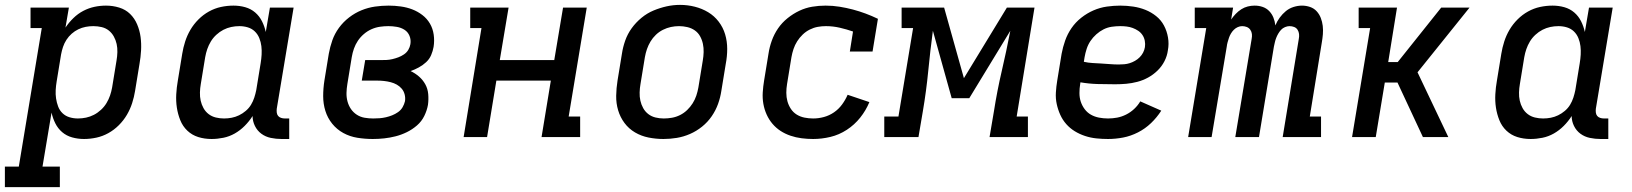

<svg xmlns="http://www.w3.org/2000/svg" viewBox="-62 -561 6682 786"><path d="M-42 205V121H15L109 -446H63V-530H220L206 -448Q220 -469 238.5 -487Q257 -505 279 -516.5Q301 -528 324.5 -533Q348 -538 372 -538Q400 -538 426 -530Q452 -522 470.5 -504Q489 -486 499.5 -461Q510 -436 513.5 -409.5Q517 -383 515.5 -355Q514 -327 509 -299L491 -189Q487 -164 479 -139Q471 -114 457.5 -91Q444 -68 424.5 -48.5Q405 -29 381.5 -16Q358 -3 332.5 2.5Q307 8 282 8Q257 8 233.5 1.5Q210 -5 192.5 -20Q175 -35 164.5 -56Q154 -77 149 -100L112 121H183V205ZM257 -76Q274 -76 290.5 -79.5Q307 -83 322.5 -91Q338 -99 351.5 -111.5Q365 -124 374 -139Q383 -154 388.5 -170Q394 -186 397 -203L415 -313Q418 -330 418.5 -347.5Q419 -365 415.5 -381Q412 -397 404 -411.5Q396 -426 383.5 -436Q371 -446 354.5 -450Q338 -454 320 -454Q304 -454 288.5 -451Q273 -448 258.5 -441Q244 -434 231.5 -423Q219 -412 210 -398Q201 -384 196 -369Q191 -354 188 -338L170 -228Q167 -210 166 -192.5Q165 -175 167.5 -158Q170 -141 176 -125Q182 -109 194 -97.5Q206 -86 222.5 -81Q239 -76 257 -76Z M804 8Q775 8 749.5 0Q724 -8 705 -26Q686 -44 676 -69Q666 -94 662 -120.5Q658 -147 659.5 -175Q661 -203 666 -231L684 -341Q688 -366 696 -391Q704 -416 717.5 -439Q731 -462 750.5 -481.5Q770 -501 793.5 -514Q817 -527 842.5 -532.5Q868 -538 894 -538Q919 -538 942 -531.5Q965 -525 982.5 -510Q1000 -495 1010.5 -474Q1021 -453 1026 -430L1043 -530H1140L1071 -116Q1070 -108 1071 -100Q1072 -92 1076.5 -86.5Q1081 -81 1088.5 -78.5Q1096 -76 1104 -76H1122V8H1090Q1068 8 1046.5 3.5Q1025 -1 1008 -13.5Q991 -26 981.5 -45.5Q972 -65 972 -86Q958 -64 939.5 -45.5Q921 -27 899 -14.5Q877 -2 852.5 3Q828 8 804 8ZM855 -76Q871 -76 886.5 -79Q902 -82 916.5 -89Q931 -96 944 -107Q957 -118 965.5 -132Q974 -146 979 -161.5Q984 -177 987 -192L1005 -302Q1008 -320 1009 -337.5Q1010 -355 1008 -372Q1006 -389 999.5 -405Q993 -421 981 -432.5Q969 -444 952.5 -449Q936 -454 918 -454Q901 -454 884.5 -450.5Q868 -447 852.5 -439Q837 -431 823.5 -418.5Q810 -406 801 -391Q792 -376 786.5 -360Q781 -344 778 -327L760 -217Q757 -200 756.5 -182.5Q756 -165 759.5 -149Q763 -133 771 -118.5Q779 -104 792 -94Q805 -84 821.5 -80Q838 -76 855 -76Z M1464 8Q1432 8 1401 3Q1370 -2 1343.5 -16.5Q1317 -31 1298 -54.5Q1279 -78 1270 -107Q1261 -136 1261 -167.5Q1261 -199 1266 -231L1284 -341Q1289 -369 1298.5 -396Q1308 -423 1325.5 -447Q1343 -471 1367 -489.5Q1391 -508 1418 -519Q1445 -530 1473 -534Q1501 -538 1529 -538Q1554 -538 1579 -534.5Q1604 -531 1626 -522.5Q1648 -514 1667 -499.5Q1686 -485 1698 -464.5Q1710 -444 1713.5 -419Q1717 -394 1713 -369Q1710 -352 1703 -335.5Q1696 -319 1682.5 -306.5Q1669 -294 1652.5 -285Q1636 -276 1619 -270Q1638 -261 1653.5 -247.5Q1669 -234 1679 -216Q1689 -198 1691 -176Q1693 -154 1690 -132Q1686 -109 1675 -86.5Q1664 -64 1645 -47.5Q1626 -31 1603.5 -20Q1581 -9 1557.5 -3Q1534 3 1510.5 5.5Q1487 8 1464 8ZM1466 -76Q1479 -76 1492 -77Q1505 -78 1518 -81Q1531 -84 1543.5 -89Q1556 -94 1567.5 -102Q1579 -110 1586 -122Q1593 -134 1596 -147Q1598 -161 1594.5 -174.5Q1591 -188 1582.5 -198Q1574 -208 1562.5 -214.5Q1551 -221 1537.5 -224.5Q1524 -228 1510 -229.5Q1496 -231 1482 -231H1419L1433 -315H1496Q1508 -315 1520 -315.5Q1532 -316 1544.5 -319Q1557 -322 1569 -326.5Q1581 -331 1592 -338.5Q1603 -346 1609.5 -357Q1616 -368 1618 -380Q1621 -398 1614.5 -414Q1608 -430 1594 -439Q1580 -448 1562.5 -451Q1545 -454 1528 -454Q1511 -454 1493.5 -451.5Q1476 -449 1459 -441.5Q1442 -434 1427.5 -421.5Q1413 -409 1403 -394Q1393 -379 1387 -362Q1381 -345 1378 -327L1360 -217Q1357 -199 1356.5 -181Q1356 -163 1360.5 -146Q1365 -129 1374.5 -115Q1384 -101 1398.5 -91.5Q1413 -82 1430.5 -79Q1448 -76 1466 -76Z M1836 0 1909 -446H1863V-530H2020L1984 -315H2207L2243 -530H2340L2266 -84H2313V0H2155L2193 -231H1970L1932 0Z M2654 8Q2623 8 2593 2Q2563 -4 2537.5 -19Q2512 -34 2494.5 -57.5Q2477 -81 2468.5 -109.5Q2460 -138 2460.5 -169Q2461 -200 2466 -231L2484 -341Q2488 -368 2497.5 -395Q2507 -422 2524 -445.5Q2541 -469 2564 -488Q2587 -507 2613.5 -518Q2640 -529 2667 -535Q2694 -541 2722 -541Q2753 -541 2782.5 -533.5Q2812 -526 2837 -511Q2862 -496 2880 -472.5Q2898 -449 2906.5 -420.5Q2915 -392 2915 -361Q2915 -330 2909 -299L2891 -189Q2887 -162 2877.5 -135.5Q2868 -109 2851.5 -85Q2835 -61 2812 -42.5Q2789 -24 2762.5 -12.5Q2736 -1 2708.5 3.5Q2681 8 2654 8ZM2655 -76Q2672 -76 2689 -79Q2706 -82 2722 -90Q2738 -98 2751 -110.5Q2764 -123 2773.5 -138Q2783 -153 2788.5 -169.5Q2794 -186 2797 -203L2815 -313Q2818 -330 2818.5 -347.5Q2819 -365 2815.5 -381.5Q2812 -398 2804 -412.5Q2796 -427 2782.5 -436.5Q2769 -446 2752 -450Q2735 -454 2718 -454Q2701 -454 2684.5 -450.5Q2668 -447 2652 -439Q2636 -431 2623 -418.5Q2610 -406 2601 -391Q2592 -376 2586.5 -360Q2581 -344 2578 -327L2560 -217Q2557 -200 2556.5 -182.5Q2556 -165 2559.5 -149Q2563 -133 2571 -118.5Q2579 -104 2592 -94Q2605 -84 2621.5 -80Q2638 -76 2655 -76Q2655 -76 2655 -76Q2655 -76 2655 -76Z M3267 8Q3243 8 3219.5 5Q3196 2 3174 -5.5Q3152 -13 3133.5 -25Q3115 -37 3100.5 -54Q3086 -71 3076.5 -92Q3067 -113 3063 -136Q3059 -159 3060.5 -183Q3062 -207 3066 -231L3084 -341Q3088 -368 3097.5 -394.5Q3107 -421 3123 -444.5Q3139 -468 3162 -486.5Q3185 -505 3210.5 -517Q3236 -529 3263 -533.5Q3290 -538 3318 -538Q3347 -538 3375 -533.5Q3403 -529 3429.5 -522Q3456 -515 3481.5 -505.5Q3507 -496 3532 -484L3510 -350H3417L3430 -432Q3404 -441 3376 -447.5Q3348 -454 3319 -454Q3302 -454 3285.5 -451Q3269 -448 3253 -440Q3237 -432 3224 -419.5Q3211 -407 3201.5 -392Q3192 -377 3186.5 -360.5Q3181 -344 3178 -327L3160 -217Q3157 -199 3157 -181Q3157 -163 3161.5 -146.5Q3166 -130 3175.5 -115.5Q3185 -101 3199.5 -92Q3214 -83 3231.5 -79.5Q3249 -76 3267 -76Q3289 -76 3311 -82Q3333 -88 3352 -101Q3371 -114 3385 -133Q3399 -152 3408 -173L3497 -143Q3483 -109 3459.5 -79.5Q3436 -50 3404.5 -29.5Q3373 -9 3337.5 -0.5Q3302 8 3267 8Z M3558 0V-84H3616L3676 -446H3629V-530H3803L3884 -241L4060 -530H4173L4100 -84H4146V0H3989L4007 -106Q4020 -189 4039 -270.5Q4058 -352 4074 -435L3906 -159H3834L3757 -435Q3746 -353 3738 -270.5Q3730 -188 3716 -106L3698 0Z M4474 8Q4450 8 4426 5.5Q4402 3 4379.5 -4.5Q4357 -12 4337.5 -24Q4318 -36 4303 -53Q4288 -70 4278.5 -91Q4269 -112 4264 -135Q4259 -158 4260.5 -182.5Q4262 -207 4266 -231L4284 -341Q4289 -368 4298.5 -395Q4308 -422 4324.5 -446Q4341 -470 4364.5 -488.5Q4388 -507 4414.5 -518.5Q4441 -530 4469 -534Q4497 -538 4524 -538Q4551 -538 4577.5 -534Q4604 -530 4627.5 -520.5Q4651 -511 4671 -495Q4691 -479 4703 -456.5Q4715 -434 4719.5 -407.5Q4724 -381 4719 -355Q4716 -332 4705 -310.5Q4694 -289 4676.5 -272Q4659 -255 4638 -243.5Q4617 -232 4594 -226Q4571 -220 4548.5 -218Q4526 -216 4503 -216Q4468 -216 4432 -217Q4396 -218 4361 -224L4360 -217Q4357 -199 4357 -180Q4357 -161 4362.5 -144.5Q4368 -128 4378.5 -114Q4389 -100 4404 -91.5Q4419 -83 4437 -79.5Q4455 -76 4474 -76Q4493 -76 4511.5 -79.5Q4530 -83 4548 -92Q4566 -101 4581 -115Q4596 -129 4606 -146L4692 -108Q4674 -80 4650 -57Q4626 -34 4596.5 -19Q4567 -4 4536 2Q4505 8 4474 8ZM4518 -297Q4529 -297 4540.5 -298Q4552 -299 4563 -302.5Q4574 -306 4584.5 -312Q4595 -318 4603.5 -326.5Q4612 -335 4617.5 -345.5Q4623 -356 4625 -368Q4627 -381 4624.5 -394Q4622 -407 4615 -417.5Q4608 -428 4597.5 -435Q4587 -442 4575 -446.5Q4563 -451 4550 -452.5Q4537 -454 4524 -454Q4507 -454 4489.5 -451.5Q4472 -449 4456 -441Q4440 -433 4426 -420.5Q4412 -408 4402 -393Q4392 -378 4386.5 -361Q4381 -344 4378 -327L4375 -308Q4393 -304 4410.5 -303Q4428 -302 4446 -301Q4464 -300 4482 -298.5Q4500 -297 4518 -297Z M4802 0 4876 -446H4829V-530H4986L4978 -481Q4986 -493 4996.5 -504Q5007 -515 5019.5 -523Q5032 -531 5046 -534.5Q5060 -538 5074 -538Q5074 -538 5074 -538Q5074 -538 5074 -538Q5092 -538 5107.5 -532.5Q5123 -527 5134 -515.5Q5145 -504 5151 -489Q5157 -474 5159 -457Q5166 -474 5177 -489Q5188 -504 5202 -515.5Q5216 -527 5233.5 -532.5Q5251 -538 5268 -538Q5268 -538 5268 -538Q5268 -538 5268 -538Q5285 -538 5301 -532.5Q5317 -527 5328 -515Q5339 -503 5345 -487.5Q5351 -472 5353 -455Q5355 -438 5353.5 -420.5Q5352 -403 5349 -386L5300 -84H5346V0H5189L5255 -402Q5257 -412 5256 -421.5Q5255 -431 5250 -439Q5245 -447 5236 -450.5Q5227 -454 5217 -454Q5208 -454 5198.5 -450Q5189 -446 5182.5 -439Q5176 -432 5171 -423.5Q5166 -415 5162.5 -406Q5159 -397 5157 -388Q5155 -379 5153 -370L5092 0H4995L5062 -402Q5064 -412 5063 -421.5Q5062 -431 5056.5 -439Q5051 -447 5042 -450.5Q5033 -454 5023 -454Q5014 -454 5005 -450Q4996 -446 4989 -439Q4982 -432 4977 -423.5Q4972 -415 4969 -406Q4966 -397 4963.5 -388Q4961 -379 4960 -370L4898 0Z M5473 0 5547 -446H5500V-530H5657L5621 -307H5660L5838 -530H5954L5741 -265L5867 0H5763L5659 -223H5607L5570 0Z M6204 8Q6175 8 6149.5 0Q6124 -8 6105 -26Q6086 -44 6076 -69Q6066 -94 6062 -120.5Q6058 -147 6059.5 -175Q6061 -203 6066 -231L6084 -341Q6088 -366 6096 -391Q6104 -416 6117.5 -439Q6131 -462 6150.5 -481.5Q6170 -501 6193.5 -514Q6217 -527 6242.5 -532.5Q6268 -538 6294 -538Q6319 -538 6342 -531.5Q6365 -525 6382.5 -510Q6400 -495 6410.5 -474Q6421 -453 6426 -430L6443 -530H6540L6471 -116Q6470 -108 6471 -100Q6472 -92 6476.5 -86.5Q6481 -81 6488.5 -78.5Q6496 -76 6504 -76H6522V8H6490Q6468 8 6446.5 3.5Q6425 -1 6408 -13.5Q6391 -26 6381.5 -45.5Q6372 -65 6372 -86Q6358 -64 6339.5 -45.5Q6321 -27 6299 -14.5Q6277 -2 6252.5 3Q6228 8 6204 8ZM6255 -76Q6271 -76 6286.5 -79Q6302 -82 6316.5 -89Q6331 -96 6344 -107Q6357 -118 6365.5 -132Q6374 -146 6379 -161.5Q6384 -177 6387 -192L6405 -302Q6408 -320 6409 -337.5Q6410 -355 6408 -372Q6406 -389 6399.5 -405Q6393 -421 6381 -432.5Q6369 -444 6352.5 -449Q6336 -454 6318 -454Q6301 -454 6284.5 -450.5Q6268 -447 6252.5 -439Q6237 -431 6223.5 -418.5Q6210 -406 6201 -391Q6192 -376 6186.5 -360Q6181 -344 6178 -327L6160 -217Q6157 -200 6156.5 -182.5Q6156 -165 6159.5 -149Q6163 -133 6171 -118.5Q6179 -104 6192 -94Q6205 -84 6221.5 -80Q6238 -76 6255 -76Z"/></svg>

Font: Iosevka Slab Medium Extended
Style: Italic
Weight: 500
Width: 7
Italic angle: -9°
Monospace: yes
Designer: Belleve Invis
Foundry: Belleve Invis
Version: Version 11.1.0; ttfautohint (v1.8.3)